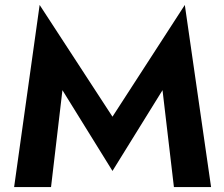

<svg xmlns="http://www.w3.org/2000/svg" viewBox="-20 -755 906 775"><path d="M186 0H37L140 -735L434 -284L726 -735L832 0H682L636 -391L434 -65L232 -391Z"/></svg>

Font: Venryn Sans SemiBold
Style: Regular
Weight: 600
Designer: Owen Earl, indestructible type* (font) & Cristiano Sobral (main changes)
Version: Version 3.60;October 28, 2020;FontCreator 13.0.0.2681 64-bit